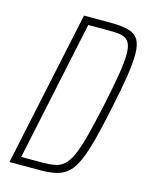

<svg xmlns="http://www.w3.org/2000/svg" viewBox="-106 -755 631 822"><g transform="rotate(15 209.0 -344.0)"><path d="M17 0 163 -688H281Q330 -688 360 -680Q390 -672 404 -649.5Q418 -627 418 -584Q418 -545 409 -486.5Q400 -428 382 -344Q364 -255 348 -194Q332 -133 315.5 -94.5Q299 -56 277.5 -35.5Q256 -15 226 -7.5Q196 0 154 0ZM60 -34H152Q185 -34 208.5 -38.5Q232 -43 249.5 -58.5Q267 -74 282 -107.5Q297 -141 312 -198.5Q327 -256 346 -344Q364 -429 373 -485Q382 -541 382 -575Q382 -602 376 -618Q370 -634 357.5 -642Q345 -650 326.5 -652Q308 -654 283 -654H191Z"/></g></svg>

Font: Saira Condensed Thin
Style: Italic
Weight: 250
Width: 3
Italic angle: -12°
Designer: Hector Gatti with collaboration of the Omnibus-Type team
Foundry: Omnibus-Type
Version: Version 1.101